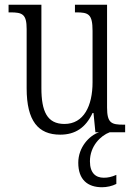

<svg xmlns="http://www.w3.org/2000/svg" viewBox="-20 -556 566 807"><path d="M233 10C296 10 340 -19 369 -81H373L381 0H396C355 14 309 63 309 128C309 199 348 231 409 231C429 231 452 226 469 217V179C448 188 434 191 416 191C382 191 358 171 358 122C358 58 403 14 441 0H506V-32H499C449 -32 430 -38 430 -104V-536H295V-504H300C352 -504 369 -497 369 -426V-210C369 -111 332 -35 251 -35C178 -35 154 -88 154 -186V-536H16V-504H23C74 -504 92 -497 92 -434V-185C92 -47 141 10 233 10Z"/></svg>

Font: Noto Serif Myanmar Condensed Light
Style: Regular
Weight: 300
Width: 3
Designer: Ben Mitchell and the Monotype Design Team
Foundry: Monotype Imaging Inc.
Version: Version 2.106